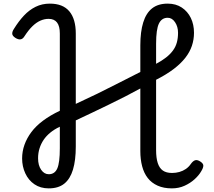

<svg xmlns="http://www.w3.org/2000/svg" viewBox="-20 -1022 1178 1059"><path d="M249 17Q203 17 170 -5.5Q137 -28 119.5 -66Q102 -104 102 -148Q102 -187 115 -223.5Q128 -260 153 -293.5Q178 -327 217.5 -356.5Q257 -386 310 -411V-837Q310 -878 294.5 -898Q279 -918 248 -918Q225 -918 202.5 -908Q180 -898 158.5 -877Q137 -856 115 -822Q106 -807 93.5 -805Q81 -803 65 -813Q48 -824 47.5 -836Q47 -848 57 -863Q83 -905 112 -936Q141 -967 176.5 -984.5Q212 -1002 255 -1002Q327 -1002 362.5 -959.5Q398 -917 398 -837V-449Q459 -477 518.5 -506Q578 -535 637 -565.5Q696 -596 754 -625V-772Q754 -847 770 -898.5Q786 -950 819 -976Q852 -1002 905 -1002Q950 -1002 982.5 -980.5Q1015 -959 1032.5 -923Q1050 -887 1050 -841Q1050 -804 1038.5 -769.5Q1027 -735 1002 -703Q977 -671 937.5 -641Q898 -611 841 -582V-194Q841 -151 850 -123Q859 -95 878 -81.5Q897 -68 929 -68Q950 -68 969.5 -73.5Q989 -79 1005 -90Q1021 -101 1032 -117Q1044 -134 1056 -138Q1068 -142 1085 -131Q1102 -120 1101.5 -107.5Q1101 -95 1089 -76Q1077 -55 1053.5 -33.5Q1030 -12 998 2.5Q966 17 928 17Q883 17 849.5 2Q816 -13 795 -40Q774 -67 764 -105Q754 -143 754 -189V-534Q714 -512 670 -489.5Q626 -467 579.5 -444.5Q533 -422 487 -400Q441 -378 398 -358V-214Q398 -138 382.5 -86.5Q367 -35 334.5 -9Q302 17 249 17ZM249 -61Q282 -61 296 -93Q310 -125 310 -204V-323Q280 -309 257.5 -290.5Q235 -272 220.5 -250.5Q206 -229 198 -203.5Q190 -178 190 -149Q190 -110 207 -85.5Q224 -61 249 -61ZM841 -670Q873 -687 896 -705Q919 -723 934 -743.5Q949 -764 955.5 -788Q962 -812 962 -841Q962 -875 945.5 -899.5Q929 -924 905 -924Q872 -924 856.5 -892Q841 -860 841 -781Z"/></svg>

Font: Playwrite PL
Style: Regular
Weight: 400
Designer: Veronika Burian, José Scaglione
Foundry: TypeTogether
Version: Version 1.002